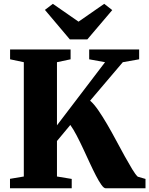

<svg xmlns="http://www.w3.org/2000/svg" viewBox="-20 -1008 799 1028"><path d="M33.5 0V-50.5L107.5 -63V-675L34 -690.5V-743H358V-690.5L285 -675V-337L542.5 -675L457.5 -690.5V-743H725V-690.5L637.5 -675L462.5 -469Q483 -451.5 506.2 -417.8Q529.5 -384 554 -342Q578.5 -300 602.2 -255.5Q626 -211 648 -171.2Q670 -131.5 687.8 -102.2Q705.5 -73 717.5 -62L759 -50V0H545.5Q536 0 522.8 -18.5Q509.5 -37 493.8 -67.5Q478 -98 460.8 -135.2Q443.5 -172.5 425.8 -210.8Q408 -249 390.5 -282.5Q373 -316 356.5 -339L285 -253V-63L364 -50V0ZM354 -797 220.5 -955 263 -987.5 400.5 -892 538 -987.5 581 -954 447.5 -797Z"/></svg>

Font: Merriweather 60pt Black
Style: Regular
Weight: 900
Version: Version 2.100